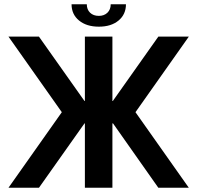

<svg xmlns="http://www.w3.org/2000/svg" viewBox="-20 -887 932 907"><path d="M381 0V-304H379L164 0H20L272 -357L20 -714H164L379 -410H381V-714H511V-410H513L728 -714H872L620 -357L872 0H728L514 -304H511V0ZM447 -761Q389 -761 353.5 -790Q318 -819 318 -867H390Q390 -842 405.5 -827Q421 -812 447 -812Q472 -812 487.5 -827Q503 -842 503 -867H575Q575 -819 540 -790Q505 -761 447 -761Z"/></svg>

Font: Non Bureau Medium
Style: Regular
Weight: 500
Designer: Jona Saucedo
Foundry: Non Foundry
Version: Version 1.000; ttfautohint (v1.8.4)